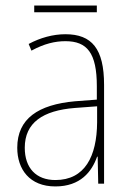

<svg xmlns="http://www.w3.org/2000/svg" viewBox="-20 -660 469 690"><path d="M328 -640H103V-616H328ZM215 -537C170 -537 124 -524 83 -502L93 -478C139 -503 178 -512 215 -512C293 -512 328 -470 328 -350V-302L249 -296C118 -284 42 -234 42 -129C42 -52 86 10 179 10C269 10 310 -43 329 -97H331L333 0H354V-355C354 -485 310 -537 215 -537ZM249 -272 329 -278V-220C328 -98 285 -13 179 -13C110 -13 69 -56 69 -129C69 -219 134 -263 249 -272Z"/></svg>

Font: Noto Sans Oriya Cond Thin
Style: Regular
Weight: 100
Width: 3
Designer: Amélie Bonet and Sol Matas
Foundry: Google LLC
Version: Version 2.006